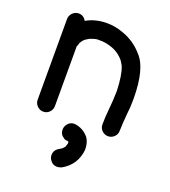

<svg xmlns="http://www.w3.org/2000/svg" viewBox="-144 -658 895 1011"><g transform="rotate(20 303.0 -152.5)"><path d="M489 5Q470 5 455.5 -9Q441 -23 441 -43Q441 -84 446 -132Q451 -180 452 -235Q449 -322 432 -365Q431 -366 431 -368Q421 -386 417 -391L416 -393Q385 -431 339 -445Q313 -453 305 -453Q301 -455 264 -455Q249 -454 223 -444Q207 -435 205 -433Q191 -424 180 -403Q178 -392 173 -384V-49Q173 -29 159 -14.5Q145 0 125 0Q105 0 90.5 -14.5Q76 -29 76 -49V-501Q76 -521 90.5 -535.5Q105 -550 125 -550Q152 -550 167 -524Q217 -553 282 -553Q330 -553 377 -535Q441 -512 486 -461Q549 -398 549 -225Q549 -177 544 -140Q539 -87 538 -43Q538 -23 523.5 -9Q509 5 489 5ZM292 248Q266 248 251 224Q244 213 244 200Q244 172 268 158L282 149Q284 149 292.5 140Q301 131 301 124Q305 115 305 110Q305 102 298 101Q297 101 289 100.5Q281 100 267 87.5Q253 75 253 53Q253 35 266.5 19.5Q280 4 302 4Q352 9 384 49Q401 74 401 114Q392 200 318 242Q305 248 292 248Z"/></g></svg>

Font: Bad Comic
Style: Regular
Weight: 400
Designer: GGBotNet
Foundry: f0n7
Version: 0.9